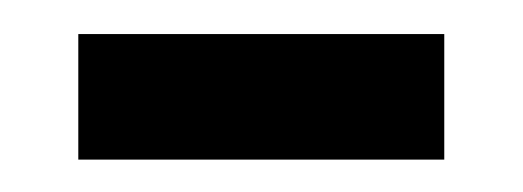

<svg xmlns="http://www.w3.org/2000/svg" viewBox="-20 -328 313 115"><path d="M26.9 -232.4V-307.6H246.1V-232.4Z"/></svg>

Font: Open Sans Condensed
Style: Regular
Weight: 400
Width: 3
Designer: Monotype Design Team
Foundry: Monotype Imaging Inc.
Version: Version 3.000